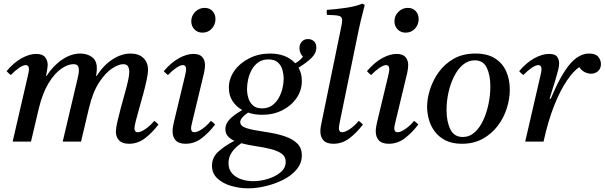

<svg xmlns="http://www.w3.org/2000/svg" viewBox="-20 -772 3297 1047"><path d="M684 12Q647 12 629.5 -6.5Q612 -25 612 -53Q612 -73 619.5 -106Q627 -139 637.5 -178.5Q648 -218 659 -257Q670 -296 677.5 -328.5Q685 -361 685 -380Q685 -396 678.5 -409Q672 -422 651 -422Q627 -422 591 -398.5Q555 -375 520.5 -322.5Q486 -270 465 -182L422 0H322L402 -339Q406 -355 408 -367Q410 -379 410 -389Q410 -405 404 -413.5Q398 -422 380 -422Q349 -422 312.5 -396Q276 -370 244 -317Q212 -264 192 -182L149 0H49L131 -355Q138 -384 138 -393Q138 -417 120 -417Q106 -417 83.5 -401.5Q61 -386 39 -363Q32 -368 26.5 -373Q21 -378 16 -384Q54 -430 97 -454Q140 -478 177 -478Q212 -478 226 -460Q240 -442 240 -419Q240 -411 237.5 -394.5Q235 -378 231 -358H234Q270 -414 319 -447Q368 -480 418 -480Q456 -480 482 -460.5Q508 -441 508 -401Q508 -394 507.5 -385Q507 -376 504 -358H507Q545 -417 594 -448.5Q643 -480 692 -480Q736 -480 761.5 -456Q787 -432 787 -392Q787 -370 779.5 -335Q772 -300 761 -259.5Q750 -219 739 -180.5Q728 -142 720.5 -112.5Q713 -83 713 -71Q713 -64 717 -57.5Q721 -51 731 -51Q748 -51 774 -69Q800 -87 821 -113Q834 -104 844 -93Q810 -48 770.5 -18Q731 12 684 12Z M1130 -113Q1143 -104 1153 -93Q1119 -48 1079.5 -18Q1040 12 992 12Q955 12 938 -6.5Q921 -25 921 -56Q921 -67 923 -79.5Q925 -92 928 -105L988 -355Q995 -384 995 -393Q995 -417 977 -417Q963 -417 940.5 -401.5Q918 -386 896 -363Q889 -368 883.5 -373Q878 -378 873 -384Q913 -431 955.5 -454.5Q998 -478 1035 -478Q1069 -478 1083.5 -460.5Q1098 -443 1098 -417Q1098 -408 1096.5 -397.5Q1095 -387 1093 -376L1029 -110Q1028 -103 1025 -92.5Q1022 -82 1022 -72Q1022 -63 1026 -57Q1030 -51 1040 -51Q1057 -51 1083 -69Q1109 -87 1130 -113ZM1084 -594Q1057 -594 1040 -612Q1023 -630 1023 -656Q1023 -686 1044.5 -707.5Q1066 -729 1096 -729Q1123 -729 1139 -711.5Q1155 -694 1155 -668Q1155 -638 1135 -616Q1115 -594 1084 -594Z M1333 255Q1287 255 1241.5 242Q1196 229 1166 201.5Q1136 174 1136 132Q1136 85 1172.5 53Q1209 21 1258 -4Q1236 -14 1222.5 -29.5Q1209 -45 1209 -68Q1209 -96 1231 -120Q1253 -144 1301 -172Q1268 -190 1248 -221Q1228 -252 1228 -293Q1228 -344 1258.5 -386.5Q1289 -429 1340 -454.5Q1391 -480 1452 -480Q1541 -480 1590 -427Q1618 -443 1632 -463Q1613 -483 1613 -510Q1613 -530 1625.5 -544.5Q1638 -559 1660 -559Q1678 -559 1691.5 -547.5Q1705 -536 1705 -513Q1705 -482 1678.5 -456Q1652 -430 1608 -403Q1626 -371 1626 -331Q1626 -279 1597 -237Q1568 -195 1519 -170.5Q1470 -146 1409 -146Q1368 -146 1333 -158Q1313 -145 1301.5 -131.5Q1290 -118 1290 -106Q1290 -87 1314.5 -77Q1339 -67 1377 -61Q1415 -55 1458 -47.5Q1501 -40 1539 -26.5Q1577 -13 1601.5 11Q1626 35 1626 75Q1626 118 1597.5 152Q1569 186 1524 208.5Q1479 231 1428.5 243Q1378 255 1333 255ZM1296 9Q1262 32 1244 58.5Q1226 85 1226 117Q1226 152 1246 174Q1266 196 1297 206Q1328 216 1361 216Q1400 216 1441 203.5Q1482 191 1510 167.5Q1538 144 1538 111Q1538 81 1514.5 65Q1491 49 1453.5 40Q1416 31 1374.5 25Q1333 19 1296 9ZM1409 -181Q1441 -181 1463.5 -197Q1486 -213 1500 -238Q1514 -263 1520.5 -291Q1527 -319 1527 -343Q1527 -365 1520.5 -389.5Q1514 -414 1496 -431Q1478 -448 1443 -448Q1411 -448 1388.5 -432Q1366 -416 1352.5 -391Q1339 -366 1333 -338.5Q1327 -311 1327 -287Q1327 -263 1334 -238.5Q1341 -214 1359 -197.5Q1377 -181 1409 -181Z M1936 -113Q1949 -104 1959 -93Q1925 -48 1885.5 -18Q1846 12 1798 12Q1761 12 1744 -6.5Q1727 -25 1727 -56Q1727 -67 1729 -80Q1731 -93 1734 -106L1839 -617Q1842 -631 1844 -642.5Q1846 -654 1846 -661Q1846 -681 1828.5 -685.5Q1811 -690 1763 -691Q1762 -698 1761.5 -704.5Q1761 -711 1762 -718Q1816 -722 1867.5 -729.5Q1919 -737 1956 -752L1969 -745Q1959 -708 1948.5 -664Q1938 -620 1927 -565L1834 -112Q1833 -105 1830.5 -93.5Q1828 -82 1828 -72Q1828 -63 1832 -57Q1836 -51 1846 -51Q1863 -51 1889 -69Q1915 -87 1936 -113Z M2238 -113Q2251 -104 2261 -93Q2227 -48 2187.5 -18Q2148 12 2100 12Q2063 12 2046 -6.5Q2029 -25 2029 -56Q2029 -67 2031 -79.5Q2033 -92 2036 -105L2096 -355Q2103 -384 2103 -393Q2103 -417 2085 -417Q2071 -417 2048.5 -401.5Q2026 -386 2004 -363Q1997 -368 1991.5 -373Q1986 -378 1981 -384Q2021 -431 2063.5 -454.5Q2106 -478 2143 -478Q2177 -478 2191.5 -460.5Q2206 -443 2206 -417Q2206 -408 2204.5 -397.5Q2203 -387 2201 -376L2137 -110Q2136 -103 2133 -92.5Q2130 -82 2130 -72Q2130 -63 2134 -57Q2138 -51 2148 -51Q2165 -51 2191 -69Q2217 -87 2238 -113ZM2192 -594Q2165 -594 2148 -612Q2131 -630 2131 -656Q2131 -686 2152.5 -707.5Q2174 -729 2204 -729Q2231 -729 2247 -711.5Q2263 -694 2263 -668Q2263 -638 2243 -616Q2223 -594 2192 -594Z M2760 -284Q2760 -233 2743.5 -181Q2727 -129 2694 -85.5Q2661 -42 2612 -15Q2563 12 2499 12Q2445 12 2408.5 -7Q2372 -26 2350 -56Q2328 -86 2318.5 -121.5Q2309 -157 2309 -190Q2309 -233 2324.5 -283Q2340 -333 2372 -378Q2404 -423 2454 -451.5Q2504 -480 2573 -480Q2638 -480 2679.5 -453.5Q2721 -427 2740.5 -382.5Q2760 -338 2760 -284ZM2654 -300Q2654 -362 2634.5 -402.5Q2615 -443 2569 -443Q2533 -443 2504.5 -419Q2476 -395 2456 -355Q2436 -315 2425.5 -267.5Q2415 -220 2415 -172Q2415 -110 2435.5 -67.5Q2456 -25 2503 -25Q2540 -25 2568 -50Q2596 -75 2615 -116Q2634 -157 2644 -205.5Q2654 -254 2654 -300Z M2944 0H2844L2926 -355Q2933 -384 2933 -393Q2933 -417 2915 -417Q2901 -417 2878.5 -401.5Q2856 -386 2834 -363Q2827 -368 2821.5 -373Q2816 -378 2811 -384Q2851 -431 2894 -454.5Q2937 -478 2974 -478Q3007 -478 3018 -462.5Q3029 -447 3029 -426Q3029 -413 3025 -395.5Q3021 -378 3009 -337L2977 -234L2983 -233Q3035 -358 3085 -419Q3135 -480 3193 -480Q3228 -480 3242.5 -462Q3257 -444 3257 -423Q3257 -398 3241 -384Q3225 -370 3203 -370Q3187 -370 3169 -378.5Q3151 -387 3139 -406Q3108 -386 3072 -333.5Q3036 -281 3002.5 -197.5Q2969 -114 2944 0Z"/></svg>

Font: Tiro Devanagari Marathi
Style: Italic
Weight: 400
Italic angle: -11°
Designer: Devanagari: John Hudson & Fiona Ross, assisted by Paul Hanslow. Latin: John Hudson with Paul Hanslow, assisted by Kaja S
Foundry: Tiro Typeworks Ltd.
Version: Version 1.52